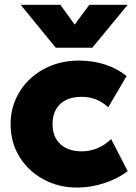

<svg xmlns="http://www.w3.org/2000/svg" viewBox="-20 -790 582 824"><path d="M312.5 15Q230.5 15 165.5 -20.8Q100.5 -56.5 63 -118Q25.5 -179.5 25.5 -257.5Q25.5 -315.5 47.8 -365.2Q70 -415 109.8 -452Q149.5 -489 203 -509.5Q256.5 -530 318.5 -530Q378.5 -530 430.2 -513.2Q482 -496.5 523.5 -464L444.5 -329.5Q419.5 -353 390.8 -363.8Q362 -374.5 330.5 -374.5Q291 -374.5 263.2 -360.8Q235.5 -347 220.5 -321Q205.5 -295 205.5 -257.5Q205.5 -202.5 239 -171.5Q272.5 -140.5 331 -140.5Q366 -140.5 397.8 -153.8Q429.5 -167 457 -193L528 -55.5Q484.5 -22.5 427 -3.8Q369.5 15 312.5 15ZM219.5 -585 68.5 -769.5H239L300.5 -684.5L363.5 -769.5H528L376 -585Z"/></svg>

Font: Geologica Roman ExtraBold
Style: Regular
Weight: 800
Designer: Sindre Bremnes, Frode Helland
Foundry: Monokrom Skriftforlag AS
Version: Version 1.010;gftools[0.9.28]